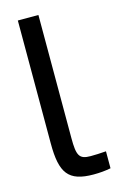

<svg xmlns="http://www.w3.org/2000/svg" viewBox="-112 -761 521 820"><g transform="rotate(-15 148.0 -350.5)"><path d="M205 -70C154 -70 145 -88 145 -166V-710H54V-166C54 -36 85 9 197 9C223 9 248 7 273 2V-73C250 -71 221 -70 205 -70Z"/></g></svg>

Font: LT Wave Alt
Style: Regular
Weight: 400
Designer: Daniel Lyons
Version: Version 2.5 (Glyphs App)